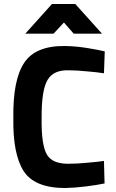

<svg xmlns="http://www.w3.org/2000/svg" viewBox="-20 -934 583 964"><path d="M107 -765H249L301 -821L350 -765H492L358 -914H241ZM502 -126Q469 -121 419 -117Q368 -112 331 -112Q245 -109 216 -157Q187 -206 189 -340Q188 -482 219 -533Q249 -584 327 -581Q363 -581 414 -576Q465 -572 502 -566L506 -676Q473 -684 417 -693Q362 -702 307 -703Q158 -705 101 -618Q44 -532 47 -340Q44 -162 98 -76Q153 10 307 10Q356 9 412 2Q468 -5 505 -13Z"/></svg>

Font: RazerF5
Style: Bold
Weight: 700
Foundry: Razer Inc.
Version: Version 1.000;PS 001.001;hotconv 1.0.56